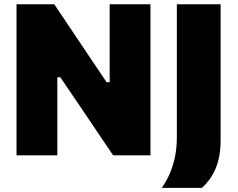

<svg xmlns="http://www.w3.org/2000/svg" viewBox="-20 -733 1123 906"><path d="M58 0Q58 -56.5 58 -109.8Q58 -163 58 -230.5V-474Q58 -544.5 58 -599.8Q58 -655 58 -713H236Q278.5 -649.5 315 -595.2Q351.5 -541 388.5 -485.5L483 -345H497.5V-474Q497.5 -544.5 497.5 -599.8Q497.5 -655 497.5 -713H690Q690 -655 690 -599.8Q690 -544.5 690 -474V-230.5Q690 -163 690 -109.8Q690 -56.5 690 0H514Q479 -51.5 441.8 -106.5Q404.5 -161.5 361 -226.5L264.5 -368.5H250.5V-230.5Q250.5 -163 250.5 -109.8Q250.5 -56.5 250.5 0ZM743.5 153.5Q768.5 117.5 784 79.2Q799.5 41 807 0.2Q814.5 -40.5 814.5 -85V-343V-474Q814.5 -544.5 814.5 -599.8Q814.5 -655 814.5 -713H1021Q1021 -655 1021 -599.8Q1021 -544.5 1021 -474V-349Q1021 -277 1021 -207.8Q1021 -138.5 1021 -74Q1021 -32 1014.8 2.5Q1008.5 37 996.5 64.5Q984.5 92 968.5 114Q952.5 136 933 153.5Z"/></svg>

Font: Commissioner Thin ExtraBold
Style: Regular
Weight: 800
Version: Version 1.000